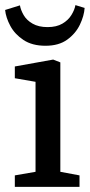

<svg xmlns="http://www.w3.org/2000/svg" viewBox="-33 -731 351 751"><path d="M25 0V-45L106 -59V-411L25 -425V-471L175 -498L203 -487V-59L278 -45V0ZM145 -552Q93 -552 59 -574.5Q25 -597 7.5 -629.5Q-10 -662 -13 -692L45 -710Q48 -692 59.5 -672Q71 -652 94.5 -638.5Q118 -625 153 -625Q188 -625 211 -638.5Q234 -652 246.5 -672.5Q259 -693 262 -711L298 -700Q296 -669 279.5 -634.5Q263 -600 230 -576Q197 -552 145 -552Z"/></svg>

Font: Faustina Medium
Style: Regular
Weight: 500
Designer: Alfonso Garcia
Foundry: http://www.omnibus-type.com
Version: Version 1.200